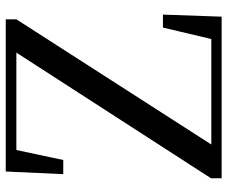

<svg xmlns="http://www.w3.org/2000/svg" viewBox="-80 -692 772 651"><g transform="rotate(-90 305.5 -366.0)"><path d="M27 0V-36L466 -716L458 -682V-696H276H96L128 -720L89 -537H41L50 -732H566V-696L128 -14L136 -54V-35H333H525L494 -13L538 -199H582L575 0Z"/></g></svg>

Font: Noto Serif KR ExtraLight Medium
Style: Regular
Weight: 500
Version: Version 2.002-H1;hotconv 1.1.0;makeotfexe 2.6.0